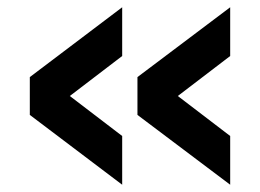

<svg xmlns="http://www.w3.org/2000/svg" viewBox="-20 -554 714 528"><path d="M613 -46 358 -238V-342L613 -534V-400L469 -290L613 -180ZM316 -46 62 -238V-342L316 -534V-400L172 -290L316 -180Z"/></svg>

Font: Murecho
Style: Bold
Weight: 700
Designer: Neil Summerour
Foundry: Positype
Version: Version 1.010; ttfautohint (v1.8.3)